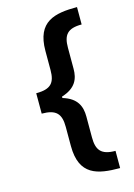

<svg xmlns="http://www.w3.org/2000/svg" viewBox="-134 -841 731 1046"><g transform="rotate(-15 231.5 -318.0)"><path d="M73 -376V-261C155 -261 181 -231 181 -157V-50C181 117 283 136 409 136V39C328 39 304 6 304 -65V-183C304 -239 285 -290 204 -314V-322C285 -347 304 -396 304 -452V-571C304 -642 328 -674 409 -674V-772C283 -772 181 -752 181 -586V-478C181 -405 155 -376 73 -376Z"/></g></svg>

Font: Wafeq Semi Bold
Style: Regular
Weight: 600
Designer: Rasmus Andersson & Azza Alameddine
Foundry: Google & TypeTogether
Version: Version 3.000;January 28, 2025;FontCreator 15.0.0.3014 64-bi